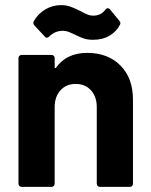

<svg xmlns="http://www.w3.org/2000/svg" viewBox="-20 -728 587 748"><path d="M498 -340V-12Q498 -7 494.5 -3.5Q491 0 486 0H369Q364 0 360.5 -3.5Q357 -7 357 -12V-311Q357 -351 334.5 -376Q312 -401 275 -401Q238 -401 215.5 -376Q193 -351 193 -311V-12Q193 -7 189.5 -3.5Q186 0 181 0H64Q59 0 55.5 -3.5Q52 -7 52 -12V-502Q52 -507 55.5 -510.5Q59 -514 64 -514H181Q186 -514 189.5 -510.5Q193 -507 193 -502V-467Q193 -464 195 -463Q197 -462 198 -464Q239 -522 320 -522Q400 -522 449 -473Q498 -424 498 -340ZM276 -591Q255 -601 245.5 -604.5Q236 -608 225 -608Q194 -608 172 -586Q167 -581 163 -581Q158 -581 155 -585L114 -629Q107 -638 112 -646Q128 -674 156 -691Q184 -708 218 -708Q237 -708 251.5 -703Q266 -698 277.5 -692.5Q289 -687 293 -685Q312 -675 322 -671Q332 -667 343 -667Q374 -667 391 -691Q395 -696 400 -696Q405 -696 408 -692L445 -647Q451 -640 448 -633Q435 -606 407.5 -589.5Q380 -573 343 -573Q322 -573 308 -577.5Q294 -582 276 -591Z"/></svg>

Font: Amber EN
Style: Bold
Weight: 700
Designer: Jeremy Tribby
Foundry: Tribby Type
Version: Version 1.408 November 24, 2021